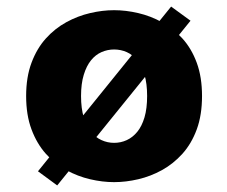

<svg xmlns="http://www.w3.org/2000/svg" viewBox="-20 -543 690 584"><path d="M95.5 -22 500.5 -523 559.5 -480 154 21ZM327 11Q291.5 11 254 2.2Q216.5 -6.5 181.8 -25.5Q147 -44.5 119.5 -75.2Q92 -106 75.8 -149.5Q59.5 -193 59.5 -251Q59.5 -308.5 75.8 -352Q92 -395.5 119.5 -426Q147 -456.5 181.8 -475.5Q216.5 -494.5 254 -503.2Q291.5 -512 327 -512Q363 -512 400.5 -503.2Q438 -494.5 472.5 -475.5Q507 -456.5 534.8 -426Q562.5 -395.5 578.5 -352Q594.5 -308.5 594.5 -251Q594.5 -193 578.5 -149.5Q562.5 -106 534.8 -75.2Q507 -44.5 472.5 -25.5Q438 -6.5 400.5 2.2Q363 11 327 11ZM327 -108.5Q347.5 -108.5 365.5 -116.8Q383.5 -125 397.5 -142Q411.5 -159 419.5 -186Q427.5 -213 427.5 -251Q427.5 -288.5 419.5 -315.5Q411.5 -342.5 397.5 -359.5Q383.5 -376.5 365.5 -384.5Q347.5 -392.5 327 -392.5Q307 -392.5 288.8 -384.5Q270.5 -376.5 256.8 -359.5Q243 -342.5 234.8 -315.5Q226.5 -288.5 226.5 -251Q226.5 -213 234.8 -186Q243 -159 256.8 -142Q270.5 -125 288.8 -116.8Q307 -108.5 327 -108.5Z"/></svg>

Font: Trispace Thin
Style: Bold
Weight: 700
Version: Version 1.210